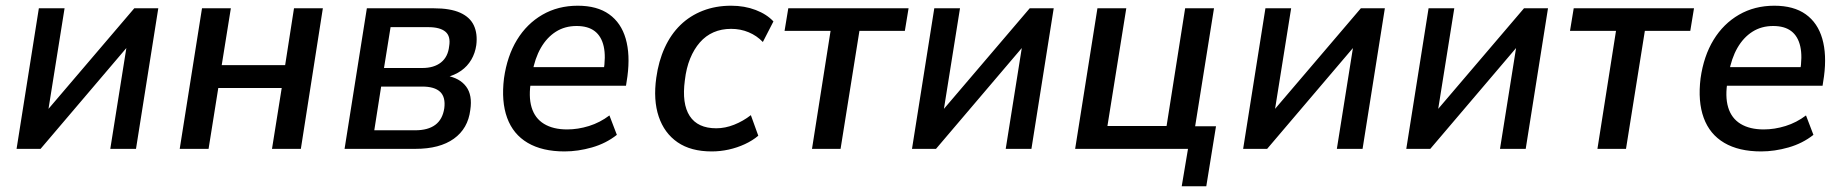

<svg xmlns="http://www.w3.org/2000/svg" viewBox="-20 -521 6452 672"><path d="M38 0 116 -492H206L144 -104H119L450 -492H534L456 0H366L428 -389H453L122 0Z M609 0 687 -492H788L756 -293H978L1009 -492H1110L1033 0H932L966 -213H744L710 0Z M1186 0 1264 -492H1498Q1556 -492 1590.5 -476.5Q1625 -461 1638.5 -432Q1652 -403 1647 -363Q1643 -335 1629.5 -312Q1616 -289 1594 -273.5Q1572 -258 1541 -250L1543 -256Q1589 -248 1611.5 -218Q1634 -188 1626 -136Q1618 -71 1568.5 -35.5Q1519 0 1434 0ZM1290 -65H1433Q1478 -65 1503.5 -84Q1529 -103 1535 -142Q1540 -181 1520.5 -199.5Q1501 -218 1458 -218H1314ZM1324 -283H1458Q1499 -283 1523.5 -302.5Q1548 -322 1552 -359Q1558 -394 1539 -410Q1520 -426 1479 -426H1347Z M1956 9Q1878 9 1827 -21Q1776 -51 1755 -108.5Q1734 -166 1744 -247Q1755 -325 1789.5 -381.5Q1824 -438 1878.5 -469.5Q1933 -501 2002 -501Q2070 -501 2112 -471Q2154 -441 2170 -385.5Q2186 -330 2176 -254L2171 -221H1820L1830 -286H2111L2092 -269Q2101 -323 2093 -358.5Q2085 -394 2061.5 -412Q2038 -430 1998 -430Q1957 -430 1925.5 -410Q1894 -390 1873 -353.5Q1852 -317 1843 -266L1839 -240Q1829 -184 1840.5 -145.5Q1852 -107 1884 -87.5Q1916 -68 1965 -68Q2003 -68 2041.5 -80Q2080 -92 2113 -117L2139 -49Q2101 -19 2052 -5Q2003 9 1956 9Z M2471 9Q2398 9 2351.5 -23Q2305 -55 2285.5 -113Q2266 -171 2277 -249Q2285 -307 2306.5 -354Q2328 -401 2361.5 -433.5Q2395 -466 2440 -483.5Q2485 -501 2539 -501Q2586 -501 2625 -486Q2664 -471 2687 -446L2650 -374Q2629 -396 2600.5 -408Q2572 -420 2539 -420Q2505 -420 2477.5 -408Q2450 -396 2429.5 -372.5Q2409 -349 2395.5 -316Q2382 -283 2377 -240Q2366 -158 2394 -115Q2422 -72 2487 -72Q2518 -72 2549.5 -84.5Q2581 -97 2608 -118L2634 -46Q2614 -29 2587 -16.5Q2560 -4 2530.5 2.5Q2501 9 2471 9Z M2822 0 2887 -413H2726L2739 -492H3160L3147 -413H2988L2922 0Z M3172 0 3250 -492H3340L3278 -104H3253L3584 -492H3668L3590 0H3500L3562 -389H3587L3256 0Z M4116 131 4138 0H3743L3821 -492H3922L3856 -80H4063L4128 -492H4229L4163 -79H4236L4202 131Z M4331 0 4409 -492H4499L4437 -104H4412L4743 -492H4827L4749 0H4659L4721 -389H4746L4415 0Z M4902 0 4980 -492H5070L5008 -104H4983L5314 -492H5398L5320 0H5230L5292 -389H5317L4986 0Z M5571 0 5636 -413H5475L5488 -492H5909L5896 -413H5737L5671 0Z M6144 9Q6066 9 6015 -21Q5964 -51 5943 -108.5Q5922 -166 5932 -247Q5943 -325 5977.5 -381.5Q6012 -438 6066.5 -469.5Q6121 -501 6190 -501Q6258 -501 6300 -471Q6342 -441 6358 -385.5Q6374 -330 6364 -254L6359 -221H6008L6018 -286H6299L6280 -269Q6289 -323 6281 -358.5Q6273 -394 6249.5 -412Q6226 -430 6186 -430Q6145 -430 6113.5 -410Q6082 -390 6061 -353.5Q6040 -317 6031 -266L6027 -240Q6017 -184 6028.5 -145.5Q6040 -107 6072 -87.5Q6104 -68 6153 -68Q6191 -68 6229.5 -80Q6268 -92 6301 -117L6327 -49Q6289 -19 6240 -5Q6191 9 6144 9Z"/></svg>

Font: Nunito Sans 10pt SemiCondensed SemiBold
Style: Italic
Weight: 600
Width: 4
Italic angle: -9°
Designer: Vernon Adams
Foundry: Vernon Adams
Version: Version 3.101;gftools[0.9.27]